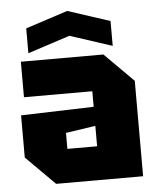

<svg xmlns="http://www.w3.org/2000/svg" viewBox="-54 -815 708 862"><g transform="rotate(-5 300.0 -384.5)"><path d="M34 -130V-320L362 -330V-400H54V-560H426L556 -430V0H164ZM228 -224V-152H362V-244ZM91 -595V-707L281 -769L471 -707V-595L281 -657Z"/></g></svg>

Font: Tektur ExtraBold
Style: Regular
Weight: 800
Designer: Adam Jagosz
Foundry: Adam Jagosz
Version: Version 1.005;gftools[0.9.30]